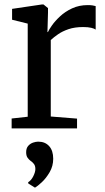

<svg xmlns="http://www.w3.org/2000/svg" viewBox="-20 -579 474 866"><path d="M32.5 0V-44.5L105 -52.5V-472.5L34.5 -490V-539L170 -559H176L196.5 -542.5V-522L194 -434L196.5 -435Q200.5 -444.5 214.2 -464.2Q228 -484 250.8 -505.2Q273.5 -526.5 305 -541.2Q336.5 -556 376 -556Q390 -556 398 -554.5Q406 -553 411.5 -551.5V-445.5Q406 -450 391.8 -453.5Q377.5 -457 355 -457Q317 -457 289.2 -447.5Q261.5 -438 242 -424.5Q222.5 -411 209 -398.5V-53.5L327.5 -44V0ZM220 137Q220 170 204 197.5Q188 225 168.5 243Q149 261 138.5 267H137L107.5 248.5L107 243Q121 234.5 130.2 215.8Q139.5 197 139.5 183.5Q139.5 169 133.2 160.8Q127 152.5 118.5 147Q110.5 141 104.2 132.2Q98 123.5 98 107.5Q98 89.5 107.2 79Q116.5 68.5 129.2 64.2Q142 60 151 60H153.5Q183.5 60 201.8 80.2Q220 100.5 220 137Z"/></svg>

Font: Merriweather 36pt
Style: Regular
Weight: 400
Designer: Eben Sorkin
Foundry: Eben Sorkin
Version: Version 2.100